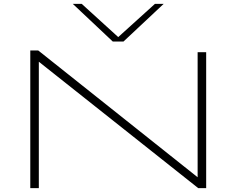

<svg xmlns="http://www.w3.org/2000/svg" viewBox="-20 -969 1218 989"><path d="M136 0V-709H177L998 -56V-700H1042V0H1001L180 -651V0ZM823 -949 616 -755H561L355 -949H401L589 -778L778 -949Z"/></svg>

Font: Georama ExtraExtended ExtraLight
Style: Regular
Weight: 200
Width: 8
Designer: Jean-Baptiste Levee
Foundry: Production Type
Version: Version 1.000